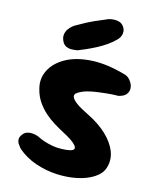

<svg xmlns="http://www.w3.org/2000/svg" viewBox="-79 -748 659 813"><g transform="rotate(10 250.0 -342.0)"><path d="M221 -109Q270 -106 275.5 -118.5Q281 -131 250 -156Q236 -167 216.5 -179.5Q197 -192 176 -207.5Q155 -223 136.5 -242.5Q118 -262 104 -286.5Q90 -311 85 -342Q77 -386 99.5 -422.5Q122 -459 169 -480Q216 -501 283.5 -499Q351 -497 435 -464Q435 -464 440.5 -460.5Q446 -457 452 -449Q458 -441 462 -430.5Q466 -420 464 -405Q461 -394 454.5 -387Q448 -380 439.5 -377Q431 -374 425 -373Q419 -372 419 -372Q419 -372 412 -372.5Q405 -373 393.5 -373.5Q382 -374 367 -373.5Q352 -373 335.5 -372.5Q319 -372 302 -370Q285 -368 270 -364Q251 -358 241.5 -351.5Q232 -345 234.5 -334.5Q237 -324 253.5 -309Q270 -294 305 -273Q355 -243 386.5 -207.5Q418 -172 428.5 -135Q439 -98 424 -63Q413 -37 381.5 -20.5Q350 -4 307.5 1Q265 6 218.5 -0.5Q172 -7 128 -26.5Q84 -46 52 -79Q52 -79 48 -84.5Q44 -90 39.5 -98.5Q35 -107 35.5 -117.5Q36 -128 46 -139Q55 -149 66.5 -151.5Q78 -154 89 -152Q100 -150 107.5 -147Q115 -144 115 -144Q115 -144 123 -139Q131 -134 146 -127.5Q161 -121 180.5 -115.5Q200 -110 221 -109ZM216 -532Q216 -532 208.5 -531.5Q201 -531 190.5 -531.5Q180 -532 169.5 -537Q159 -542 153 -553Q144 -572 147 -586.5Q150 -601 158.5 -611Q167 -621 175.5 -626.5Q184 -632 184 -632Q233 -655 265 -666Q297 -677 323 -685Q323 -685 330.5 -686Q338 -687 348.5 -686.5Q359 -686 369.5 -681.5Q380 -677 387 -666Q394 -654 393.5 -643Q393 -632 389 -624.5Q385 -617 380.5 -612.5Q376 -608 376 -608Q359 -593 337 -580.5Q315 -568 293 -559Q271 -550 250.5 -543Q230 -536 216 -532Z"/></g></svg>

Font: Sour Gummy
Style: Bold
Weight: 700
Designer: Stefie Justprince
Foundry: Eifetstype
Version: Version 1.000